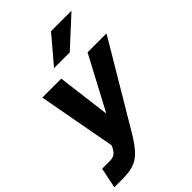

<svg xmlns="http://www.w3.org/2000/svg" viewBox="-300 -874 1182 1182"><g transform="rotate(-45 291.0 -283.5)"><path d="M-27 194 1 60H69Q95 60 111 48Q127 36 140 8L144 -1L50 -510H215L259 -162L444 -510H609L282 40Q245 101 213 134.5Q181 168 141.5 181Q102 194 43 194ZM229 -587 377 -761H555L366 -587Z"/></g></svg>

Font: Wix Madefor Text ExtraBold
Style: Italic
Weight: 800
Italic angle: -12°
Designer: Dalton Maag Ltd
Foundry: Dalton Maag Ltd
Version: Version 3.100